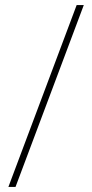

<svg xmlns="http://www.w3.org/2000/svg" viewBox="-20 -734 362 754"><path d="M309 -714 41 0H13L281 -714Z"/></svg>

Font: Noto Sans Cherokee Thin
Style: Regular
Weight: 100
Designer: Monotype Design Team
Foundry: Monotype Imaging Inc.
Version: Version 2.001; ttfautohint (v1.8.4.7-5d5b)